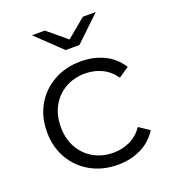

<svg xmlns="http://www.w3.org/2000/svg" viewBox="-134 -831 832 934"><g transform="rotate(-20 281.5 -363.5)"><path d="M317.1 4.7Q239 4.7 177.5 -29.7Q116 -64 81.1 -124.4Q46.1 -184.8 46.1 -263Q46.1 -341.7 81.1 -401.8Q116 -461.9 177.5 -496.1Q239 -530.2 317.1 -530.2Q383.8 -530.2 437.7 -504.1Q491.6 -478 523.5 -426.4L469.8 -390.4Q442.6 -429.7 402.7 -448.6Q362.8 -467.6 316.5 -467.6Q259.7 -467.6 214.6 -442.2Q169.6 -416.8 143.6 -370.8Q117.6 -324.8 117.6 -263Q117.6 -201.2 143.6 -155.2Q169.6 -109.2 214.6 -83.5Q259.7 -57.9 316.5 -57.9Q362.8 -57.9 402.7 -76.8Q442.6 -95.7 469.8 -135.1L523.5 -99.1Q491.6 -48.1 437.7 -21.7Q383.8 4.7 317.1 4.7ZM267.5 -607 138.2 -730.6H204.8L331.3 -625.5H275.4L401.9 -730.6H468.6L339.2 -607Z"/></g></svg>

Font: Montserrat Alternates Thin
Style: Regular
Weight: 100
Designer: Julieta Ulanovsky
Foundry: Julieta Ulanovsky
Version: Version 9.000